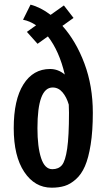

<svg xmlns="http://www.w3.org/2000/svg" viewBox="-20 -816 490 846"><path d="M145 -251Q145 -169 161 -119.8Q177 -70.5 210.5 -70.5Q238 -70.5 253 -88.5Q268 -106.5 276 -161Q284 -215.5 284 -319Q284 -331 283 -355Q273.5 -388 255.5 -409.2Q237.5 -430.5 212 -430.5Q145 -430.5 145 -251ZM114.5 -795.5Q159 -784 203 -750.5L261.5 -792L304 -737L255 -702Q315 -635 352 -536.2Q389 -437.5 389 -319Q389 -238.5 379.5 -179Q370 -119.5 354.2 -83.5Q338.5 -47.5 314.2 -26Q290 -4.5 265 3.2Q240 11 207.5 11Q133 11 86.8 -58.5Q40.5 -128 40.5 -251Q40.5 -376.5 83.2 -444.2Q126 -512 200.5 -512Q236.5 -512 265.5 -487.5Q241 -591.5 191 -655.5L145.5 -623L98.5 -675.5L139 -704.5Q111 -723.5 81.5 -729Z"/></svg>

Font: League Mono Condensed Medium
Style: Regular
Weight: 500
Width: 1
Designer: Tyler Finck
Foundry: The League of Moveable Type / Tyler Finck
Version: Version 2.210